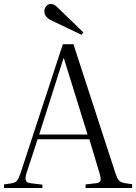

<svg xmlns="http://www.w3.org/2000/svg" viewBox="-21 -945 684 965"><path d="M-1 0V-18L39 -24Q56 -27 64 -36.5Q72 -46 82 -74L295 -723H348L559 -75Q567 -50 575.5 -39.5Q584 -29 605 -25L643 -19V0H409V-18L461 -24Q481 -26 484 -37.5Q487 -49 480 -72L428 -245H168L112 -74Q105 -53 108.5 -39.5Q112 -26 134 -24L192 -17V0ZM176 -269H419L300 -652H298ZM389 -770 238 -842Q220 -851 211 -862Q202 -873 202 -888Q202 -902 211 -913.5Q220 -925 235 -925Q244 -925 252 -920.5Q260 -916 273 -903L398 -782Z"/></svg>

Font: Literata 60pt Light
Style: Regular
Weight: 300
Designer: Latin by Veronika Burian and Jose Scaglione. Greek by Irene Vlachou. Cyrillic by Vera Evstafieva.
Foundry: TypeTogether
Version: Version 3.103;gftools[0.9.29]